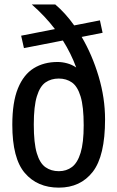

<svg xmlns="http://www.w3.org/2000/svg" viewBox="-20 -828 525 858"><path d="M243 10.5Q147 10.5 91 -54.8Q35 -120 35 -270.5Q35 -371.5 60.2 -433.2Q85.5 -495 130.8 -523Q176 -551 237 -551Q258 -551 279.5 -545.2Q301 -539.5 320.5 -526.5Q297.5 -589 261 -647L87 -613L74.5 -668.5L225.5 -698Q180.5 -757 122 -808H227Q271.5 -770.5 311.5 -714.5L426.5 -737L438.5 -681.5L345 -663Q392 -583 420.8 -486.5Q449.5 -390 449.5 -294.5Q449.5 -131 394.5 -60.2Q339.5 10.5 243 10.5ZM243 -63Q277 -63 301.8 -81.8Q326.5 -100.5 340.2 -145.2Q354 -190 354 -268Q354 -351.5 340.2 -396.8Q326.5 -442 301.5 -459.5Q276.5 -477 242.5 -477Q208.5 -477 183.5 -459.8Q158.5 -442.5 144.8 -397.8Q131 -353 131 -271.5Q131 -188.5 144.5 -143.5Q158 -98.5 183.2 -80.8Q208.5 -63 243 -63Z"/></svg>

Font: Encode Sans Condensed Medium
Style: Regular
Weight: 500
Width: 3
Designer: Multiple Designers
Foundry: Impallari Type
Version: Version 3.000; ttfautohint (v1.8.3) -l 8 -r 50 -G 200 -x 14 